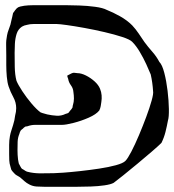

<svg xmlns="http://www.w3.org/2000/svg" viewBox="-20 -663 667 735"><path d="M590 -426Q601 -415 609 -384Q617 -353 621.5 -315.5Q626 -278 626.5 -246Q627 -214 623 -202Q619 -180 613.5 -158Q608 -136 598 -116Q587 -105 561.5 -83Q536 -61 506.5 -36.5Q477 -12 451.5 8.5Q426 29 415 37Q404 43 380 46.5Q356 50 327.5 51Q299 52 275 52Q251 52 240 52H149Q135 52 120 51Q105 50 92 43Q82 38 73.5 30.5Q65 23 57 16Q53 13 48 10.5Q43 8 38 4Q34 0 29.5 -5Q25 -10 23 -14Q22 -16 21.5 -19.5Q21 -23 20 -25Q16 -37 15.5 -49Q15 -61 15 -73Q15 -90 15 -108Q15 -126 18 -142Q20 -153 23.5 -163.5Q27 -174 30 -184Q33 -193 35 -202.5Q37 -212 38 -221Q40 -228 41 -235Q42 -242 42 -249Q42 -271 31 -291Q20 -311 13 -332Q8 -347 6 -369.5Q4 -392 4 -414Q4 -436 4 -451Q4 -471 3.5 -490Q3 -509 7 -528Q9 -539 13 -549Q17 -559 20 -569Q22 -577 23.5 -584.5Q25 -592 27 -599Q28 -602 28.5 -606Q29 -610 30 -613Q32 -616 34.5 -619Q37 -622 38 -624L44 -631Q49 -636 57.5 -638Q66 -640 73 -641Q89 -643 105 -643Q121 -643 137 -643H238Q253 -643 283.5 -642Q314 -641 344 -637Q374 -633 389 -625Q412 -616 439 -601Q466 -586 486 -566Q500 -551 511 -534.5Q522 -518 533 -502Q547 -483 563 -465Q579 -447 590 -426ZM460 -47Q469 -56 483 -83Q497 -110 512 -145.5Q527 -181 540 -216Q553 -251 560.5 -278Q568 -305 566 -314Q564 -347 557 -378Q551 -393 540 -417Q529 -441 515 -464.5Q501 -488 486 -503Q477 -512 448 -521.5Q419 -531 380.5 -540Q342 -549 303.5 -556Q265 -563 236 -567Q207 -571 198 -571H132Q120 -571 107.5 -571Q95 -571 84 -568Q72 -566 64 -561Q49 -551 43.5 -533Q38 -515 37 -495.5Q36 -476 36 -461Q36 -439 36.5 -408Q37 -377 43 -354Q49 -339 65 -314.5Q81 -290 100.5 -267Q120 -244 135 -233Q142 -230 148.5 -228.5Q155 -227 161 -225Q179 -221 197 -220Q215 -219 231 -227Q239 -229 242 -231Q246 -237 249 -240Q251 -242 253 -244.5Q255 -247 256 -249Q258 -251 258 -254.5Q258 -258 259 -260Q263 -273 263 -285.5Q263 -298 261 -311Q260 -325 251.5 -336.5Q243 -348 241 -361Q240 -363 238.5 -368Q237 -373 238 -374Q239 -375 242 -376Q245 -377 246 -378Q249 -380 252.5 -381.5Q256 -383 259 -384Q263 -385 267.5 -384Q272 -383 276 -383Q291 -383 309 -374Q327 -365 342 -351.5Q357 -338 363 -323Q368 -311 369 -298Q370 -285 368 -273Q367 -265 365.5 -256.5Q364 -248 360 -240Q348 -225 319.5 -212.5Q291 -200 261.5 -192.5Q232 -185 217 -185H143Q129 -185 114.5 -185Q100 -185 86 -180Q84 -179 80.5 -179Q77 -179 75 -177Q73 -176 71 -174Q69 -172 67 -170Q65 -169 63 -167Q61 -165 59 -163Q57 -160 56 -156.5Q55 -153 54 -150Q48 -136 47.5 -119.5Q47 -103 47 -87Q47 -79 47.5 -70Q48 -61 49 -53Q50 -49 50.5 -44.5Q51 -40 52 -37Q53 -34 55.5 -30.5Q58 -27 59 -24Q61 -20 64 -17Q65 -16 67.5 -15Q70 -14 71 -13Q74 -11 77 -9Q80 -7 83 -6Q86 -5 89.5 -4.5Q93 -4 96 -3Q117 1 140 0.5Q163 0 186 0Q195 0 222.5 -2Q250 -4 286.5 -8Q323 -12 359.5 -17.5Q396 -23 423.5 -30.5Q451 -38 460 -47Z"/></svg>

Font: Rubik Vinyl
Style: Regular
Weight: 400
Designer: Hubert and Fischer, NaN
Foundry: Hubert and Fischer, NaN
Version: Version 2.200